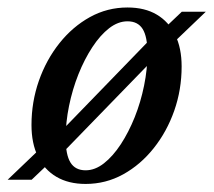

<svg xmlns="http://www.w3.org/2000/svg" viewBox="-47 -468 556 500"><path d="M285 -448.5Q330 -448.5 361.2 -430Q392.5 -411.5 409.2 -377.2Q426 -343 426 -295Q426 -234.5 406.8 -179.8Q387.5 -125 353.2 -82Q319 -39 273.8 -14Q228.5 11 176 11Q131.5 11 100 -7.5Q68.5 -26 51.8 -60.2Q35 -94.5 35 -142.5Q35 -202.5 54.2 -257.5Q73.5 -312.5 107.8 -355.5Q142 -398.5 187.2 -423.5Q232.5 -448.5 285 -448.5ZM176 -24.5Q200.5 -24.5 223.8 -42.8Q247 -61 267.5 -92.2Q288 -123.5 303.8 -162.8Q319.5 -202 328.2 -245Q337 -288 337 -329Q337 -372.5 324.5 -392.5Q312 -412.5 285 -412.5Q260.5 -412.5 237.2 -394.5Q214 -376.5 193.5 -345.2Q173 -314 157.2 -274.5Q141.5 -235 132.8 -192.2Q124 -149.5 124 -108.5Q124 -65 136.5 -44.8Q149 -24.5 176 -24.5ZM426.5 -437.5H489L395.5 -348L366.5 -328L114 -68L87 -49L35.5 0H-27L65 -88L93.5 -107L348 -369.5L375.5 -389Z"/></svg>

Font: Newsreader 24pt Medium
Style: Italic
Weight: 500
Italic angle: -17°
Designer: Hugues Gentile
Foundry: Production Type
Version: Version 1.003